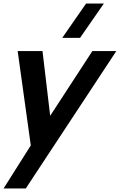

<svg xmlns="http://www.w3.org/2000/svg" viewBox="-22 -830 680 1090"><path d="M567.7 -810H466.7L331.4 -615H432.4ZM502.3 -540 262.9 -172.5 219.3 -540H78.3L152.8 -4.5L-1.7 240H124.3L638.3 -540Z"/></svg>

Font: Manrope
Style: ExtraBoldItalic
Weight: 800
Italic angle: -15°
Designer: Mikhail Sharanda
Foundry: Mikhail Sharanda
Version: Version 4.502;hotconv 1.0.109;makeotfexe 2.5.65596